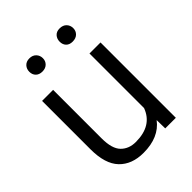

<svg xmlns="http://www.w3.org/2000/svg" viewBox="-208 -829 948 948"><g transform="rotate(-45 266.0 -354.5)"><path d="M165 -719Q187 -719 200 -705.5Q213 -692 213 -672Q213 -653 200 -640Q187 -627 165 -627Q143 -627 130.5 -639.5Q118 -652 118 -672Q118 -692 130.5 -705.5Q143 -719 165 -719ZM375 -718Q398 -718 411 -704.5Q424 -691 424 -671Q424 -652 411 -639Q398 -626 375 -626Q353 -626 341 -638.5Q329 -651 329 -671Q329 -691 341 -704.5Q353 -718 375 -718ZM469 0H395L394 -59Q342 10 234 10Q153 10 107 -38Q61 -86 61 -188V-526H138V-187Q138 -115 167.5 -85Q197 -55 245 -55Q359 -55 392 -145V-526H469Z"/></g></svg>

Font: Freesentation 4 Regular
Style: Regular
Weight: 400
Designer: glyphs from Roboto by Christian Robertson / Hangul glyphs from Noto Sans CJK(Source Han Sans) by Jang Soo-young and Kang
Foundry: PT&
Version: Version 2.001